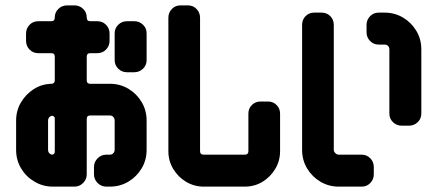

<svg xmlns="http://www.w3.org/2000/svg" viewBox="-20 -695 1630 715"><path d="M526 -137Q526 -99 507.5 -68Q489 -37 458 -18.5Q427 0 389 0H376Q357 0 343.5 -13.5Q330 -27 330 -46V-73Q330 -92 343.5 -105.5Q357 -119 376 -119H389Q397 -119 402 -124.5Q407 -130 407 -137V-246Q407 -254 402 -259.5Q397 -265 389 -265H316Q303 -265 303 -252V-46Q303 -27 289.5 -13.5Q276 0 257 0H177Q140 0 108.5 -18.5Q77 -37 58.5 -68Q40 -99 40 -137V-246Q40 -283 58 -313.5Q76 -344 105.5 -363Q135 -382 171 -383Q184 -383 184 -396V-484Q184 -497 171 -497H122Q103 -497 90 -510.5Q77 -524 77 -543V-570Q77 -589 90 -602.5Q103 -616 122 -616H171Q184 -616 184 -630Q184 -649 197.5 -662Q211 -675 230 -675H257Q276 -675 289.5 -662Q303 -649 303 -630Q303 -616 316 -616H342Q362 -616 375 -602.5Q388 -589 388 -570V-543Q388 -524 375 -510.5Q362 -497 342 -497H316Q303 -497 303 -484V-396Q303 -383 316 -383H389Q427 -383 458 -364.5Q489 -346 507.5 -315Q526 -284 526 -246ZM526 -471Q526 -452 512.5 -439Q499 -426 480 -426H453Q434 -426 420.5 -439Q407 -452 407 -471V-571Q407 -590 420.5 -603Q434 -616 453 -616H480Q499 -616 512.5 -603Q526 -590 526 -571ZM184 -130V-254Q184 -259 179.5 -262Q175 -265 170 -263Q159 -258 159 -246V-137Q159 -125 170 -120Q175 -118 179.5 -121Q184 -124 184 -130Z M1023 -132Q1023 -96 1005 -66Q987 -36 957.5 -18Q928 0 891 0H739Q703 0 673 -18Q643 -36 625 -66Q607 -96 607 -132V-629Q607 -648 620 -661.5Q633 -675 652 -675H680Q699 -675 712 -661.5Q725 -648 725 -629V-132Q725 -119 739 -119H891Q905 -119 905 -132V-272Q905 -291 918 -304Q931 -317 950 -317H978Q997 -317 1010 -304Q1023 -291 1023 -272Z M1549 -272Q1549 -253 1535.5 -240Q1522 -227 1503 -227H1476Q1457 -227 1443.5 -240Q1430 -253 1430 -272V-511Q1430 -519 1425 -524Q1420 -529 1412 -529H1390Q1371 -529 1358 -542.5Q1345 -556 1345 -575V-602Q1345 -621 1358 -634.5Q1371 -648 1390 -648H1412Q1450 -648 1481 -629.5Q1512 -611 1530.5 -580Q1549 -549 1549 -511ZM1372 -46Q1372 -27 1359 -13.5Q1346 0 1327 0H1242Q1204 0 1173 -18.5Q1142 -37 1123.5 -68Q1105 -99 1105 -137V-602Q1105 -622 1118 -635Q1131 -648 1150 -648H1178Q1197 -648 1210 -635Q1223 -622 1223 -602V-137Q1223 -130 1229 -124.5Q1235 -119 1242 -119H1327Q1346 -119 1359 -105.5Q1372 -92 1372 -73Z"/></svg>

Font: Monomaniac One
Style: Regular
Weight: 400
Version: Version 1.000; ttfautohint (v1.8.3)